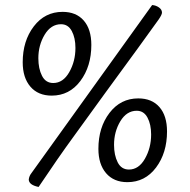

<svg xmlns="http://www.w3.org/2000/svg" viewBox="-20 -712 752 761"><path d="M485 10Q431 10 400.5 -25.5Q370 -61 370 -122Q370 -207 414 -264.5Q458 -322 528 -322Q582 -322 612 -287.5Q642 -253 642 -191Q642 -106 598.5 -48Q555 10 485 10ZM522 -273Q482 -273 457 -231.5Q432 -190 432 -138Q432 -97 446.5 -68.5Q461 -40 491 -40Q530 -40 554.5 -83Q579 -126 579 -179Q579 -219 564.5 -246Q550 -273 522 -273ZM104 -25 583 -692Q598 -691 610 -682.5Q622 -674 622 -662Q622 -654 609 -635Q596 -616 526 -520Q394 -340 272 -171Q212 -89 133 29Q94 21 94 -1Q96 -15 104 -25ZM185 -333Q131 -333 100.5 -368.5Q70 -404 70 -465Q70 -550 114 -607.5Q158 -665 228 -665Q282 -665 312 -630.5Q342 -596 342 -534Q342 -449 298.5 -391Q255 -333 185 -333ZM222 -616Q182 -616 157 -574.5Q132 -533 132 -481Q132 -440 146.5 -411.5Q161 -383 191 -383Q230 -383 254.5 -426Q279 -469 279 -522Q279 -562 264.5 -589Q250 -616 222 -616Z"/></svg>

Font: Overlock
Style: Italic
Weight: 400
Designer: Dario Muhafara
Foundry: Dario Manuel Muhafara
Version: Version 1.001